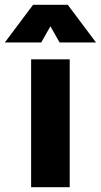

<svg xmlns="http://www.w3.org/2000/svg" viewBox="-79 -776 418 796"><path d="M210 0H50V-530H210ZM-59 -600 58 -756H202L319 -600H168L130 -667L92 -600Z"/></svg>

Font: Roundo Variable
Style: Regular
Weight: 200
Designer: Shiva Nallaperumal
Foundry: Indian Type Foundry
Version: Version 2.000